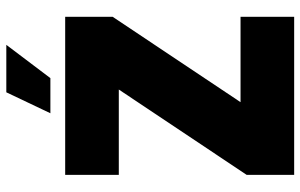

<svg xmlns="http://www.w3.org/2000/svg" viewBox="-196 -778 974 623"><g transform="rotate(-90 291.5 -467.0)"><path d="M35 -154 312 -569H35V-743H548V-589L271 -174H548V0H35ZM303 -934H457L349 -791H235Z"/></g></svg>

Font: Exo Black
Style: Regular
Weight: 900
Designer: Natanael Gama
Foundry: Natanael Gama
Version: Version 1.500; ttfautohint (v1.6)